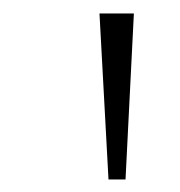

<svg xmlns="http://www.w3.org/2000/svg" viewBox="-20 -748 273 292"><path d="M145 -475.1 131.3 -727.5H183.6L170.9 -475.1Z"/></svg>

Font: Inter Tight ExtraLight
Style: Regular
Weight: 250
Designer: Rasmus Andersson
Foundry: rsms
Version: Version 3.004